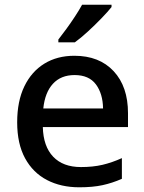

<svg xmlns="http://www.w3.org/2000/svg" viewBox="-20 -786 614 816"><path d="M296 -549Q402 -549 463 -483.5Q524 -418 524 -305V-246H162Q164 -164 206 -120Q248 -76 324 -76Q375 -76 415.5 -85.5Q456 -95 498 -114V-26Q457 -8 415.5 1Q374 10 317 10Q239 10 179.5 -21Q120 -52 86.5 -113.5Q53 -175 53 -266Q53 -356 83.5 -419Q114 -482 168.5 -515.5Q223 -549 296 -549ZM297 -467Q239 -467 205 -430Q171 -393 164 -325H418Q417 -388 387.5 -427.5Q358 -467 297 -467ZM454 -756Q439 -737 411.5 -708.5Q384 -680 353.5 -652Q323 -624 298 -606H228V-618Q243 -637 262 -663Q281 -689 299 -716.5Q317 -744 329 -766H454Z"/></svg>

Font: Noto Sans Lao Looped Medium
Style: Regular
Weight: 500
Designer: Mark Frömberg, Ben Mitchell
Foundry: The Fontpad Ltd
Version: Version 1.002; ttfautohint (v1.8.4.7-5d5b)